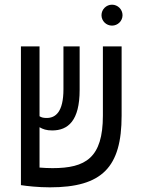

<svg xmlns="http://www.w3.org/2000/svg" viewBox="-20 -782 626 811"><path d="M190.9 9.3C411.6 9.3 493.7 -75.7 493.7 -293.5V-585.9H414.6V-293.9C414.6 -114.7 341.3 -71.8 201.7 -71.8C183.6 -71.8 164.1 -72.8 147 -74.2V-244.6C161.1 -236.3 176.3 -231 200.2 -231C267.6 -231 316.4 -272 316.4 -402.3V-585.9H248V-405.3C248 -308.6 214.4 -283.7 177.2 -283.7C164.1 -283.7 155.3 -285.6 147 -291V-585.9H68.4V-0.5V0C92.8 3.9 141.1 9.3 190.9 9.3ZM453.1 -673.8C477.5 -673.8 497.6 -693.4 497.6 -717.8C497.6 -742.2 477.5 -762.2 453.1 -762.2C428.7 -762.2 408.7 -742.2 408.7 -717.8C408.7 -693.4 428.7 -673.8 453.1 -673.8Z"/></svg>

Font: Cascadia Code SemiLight
Style: Regular
Weight: 350
Monospace: yes
Designer: Aaron Bell
Foundry: Saja Typeworks
Version: Version 2404.023